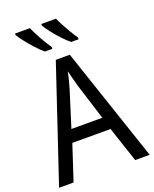

<svg xmlns="http://www.w3.org/2000/svg" viewBox="-170 -1039 910 1133"><g transform="rotate(-20 285.0 -472.0)"><path d="M478 0 404 -222H164L91 0H0L240 -716H328L569 0ZM311 -524Q308 -535 302.5 -555Q297 -575 291.5 -595.5Q286 -616 283 -629Q278 -601 270.5 -573Q263 -545 257 -524L187 -301H381ZM324 -944Q333 -923 347.5 -896Q362 -869 378 -842Q394 -815 408 -796V-784H362Q340 -801 313.5 -829.5Q287 -858 264.5 -887Q242 -916 232 -934V-944ZM160 -944Q176 -908 199 -867Q222 -826 243 -796V-784H196Q175 -802 149 -830Q123 -858 100.5 -887Q78 -916 67 -934V-944Z"/></g></svg>

Font: Noto Sans SemiCondensed
Style: Regular
Weight: 400
Width: 4
Designer: Monotype Design Team
Foundry: Monotype Imaging Inc.
Version: Version 2.013; ttfautohint (v1.8.4.7-5d5b)